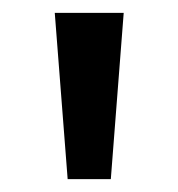

<svg xmlns="http://www.w3.org/2000/svg" viewBox="-20 -734 277 298"><path d="M172 -714H65L85 -456H152Z"/></svg>

Font: Noto Sans Arabic UI Md
Style: Regular
Weight: 500
Designer: Monotype Design Team, Nadine Chahine and Nizar Qandah
Foundry: Monotype Imaging Inc.
Version: Version 2.010